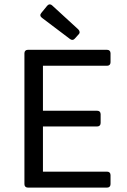

<svg xmlns="http://www.w3.org/2000/svg" viewBox="-20 -851 575 871"><path d="M169.9 -770.5 297.9 -673.8C305.7 -668 313.5 -668.9 319.3 -675.8L336.9 -695.3C343.8 -702.1 341.8 -710.9 335 -717.8L216.8 -826.2C210 -833 201.2 -833 194.3 -825.2L168 -793C161.1 -785.2 161.1 -777.3 169.9 -770.5ZM90.8 -609.4V-15.6C90.8 -5.9 96.7 0 106.4 0H465.8C475.6 0 481.4 -5.9 481.4 -15.6V-56.6C481.4 -66.4 475.6 -72.3 465.8 -72.3H174.8V-277.3H420.9C430.7 -277.3 436.5 -283.2 436.5 -293V-333C436.5 -342.8 430.7 -348.6 420.9 -348.6H174.8V-552.7H465.8C475.6 -552.7 481.4 -558.6 481.4 -568.4V-609.4C481.4 -619.1 475.6 -625 465.8 -625H106.4C96.7 -625 90.8 -619.1 90.8 -609.4Z"/></svg>

Font: Ed Sans Neue
Style: Regular
Weight: 400
Designer: Stephen Hutchings
Version: Version 1.004;PS 001.004;hotconv 1.0.88;makeotf.lib2.5.64775